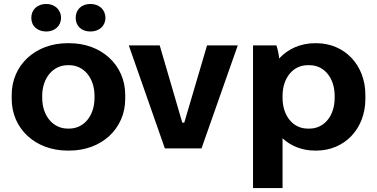

<svg xmlns="http://www.w3.org/2000/svg" viewBox="-20 -749 1902 969"><path d="M436 -590C480 -590 512 -617 512 -659C512 -701 480 -729 436 -729C392 -729 362 -701 362 -659C362 -617 392 -590 436 -590ZM214 -590C255 -590 288 -617 288 -659C288 -701 255 -729 214 -729C169 -729 138 -701 138 -659C138 -617 169 -590 214 -590ZM321 11H330C493 11 612 -100 612 -250V-270C612 -420 493 -531 330 -531H321C158 -531 39 -420 39 -270V-250C39 -100 158 11 321 11ZM322 -100C248 -100 193 -164 193 -255V-265C193 -356 248 -420 322 -420H329C403 -420 457 -356 457 -265V-255C457 -164 403 -100 329 -100Z M812 0H997L1180 -520H1025L910 -130H900L786 -520H630Z M1257 200H1406V-51C1448 -12 1505 11 1570 11H1576C1719 11 1824 -99 1824 -250V-270C1824 -421 1719 -531 1576 -531H1570C1497 -531 1433 -502 1389 -454C1387 -475 1381 -503 1375 -520H1257ZM1533 -100C1459 -100 1406 -164 1406 -255V-265C1406 -356 1459 -420 1533 -420H1542C1616 -420 1669 -356 1669 -265V-255C1669 -164 1616 -100 1542 -100Z"/></svg>

Font: Fixel Display Bold
Style: Bold
Weight: 700
Designer: AlfaBravo + MacPaw
Foundry: Kyrylo Tkachov, Marchela Mozhyna, Serhii Makarenko, Maria Weinstein, Zakhar Kryvoshyya
Version: Version 1.211